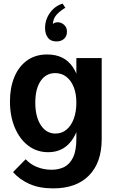

<svg xmlns="http://www.w3.org/2000/svg" viewBox="-20 -821 635 1061"><path d="M274 220Q197 220 142.5 195.5Q88 171 52 130L122 59Q146 86 183.5 101.5Q221 117 266 117Q304 117 334.5 102Q365 87 383.5 49.5Q402 12 402 -55V-500H542V-52Q542 77 472 148.5Q402 220 274 220ZM246 20Q183 20 135.5 -16.5Q88 -53 61.5 -116.5Q35 -180 35 -261Q35 -336 59 -394.5Q83 -453 129 -486.5Q175 -520 241 -520Q336 -520 383 -449.5Q430 -379 430 -254Q430 -173 409.5 -111Q389 -49 348 -14.5Q307 20 246 20ZM286 -83Q322 -83 348 -105Q374 -127 388 -165.5Q402 -204 402 -253Q402 -303 387.5 -339.5Q373 -376 347 -396.5Q321 -417 285 -417Q234 -417 204.5 -373.5Q175 -330 175 -254Q175 -176 205.5 -129.5Q236 -83 286 -83ZM341 -778Q312 -761 293 -740Q274 -719 272 -688Q275 -692 282.5 -695Q290 -698 299 -698Q318 -698 334 -684Q350 -670 350 -646Q350 -621 334 -606.5Q318 -592 292 -592Q260 -592 244.5 -613Q229 -634 229 -666Q229 -712 256 -750Q283 -788 326 -801Z"/></svg>

Font: Moderustic SemiBold
Style: Regular
Weight: 600
Designer: Tural Alisoy
Foundry: TAFT Foundry
Version: Version 2.120